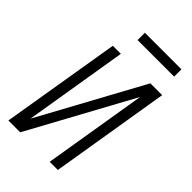

<svg xmlns="http://www.w3.org/2000/svg" viewBox="-269 -1017 1114 1114"><g transform="rotate(45 288.0 -460.0)"><path d="M29 0H126L473 -637L368 0H435L556 -735H459L112 -98L217 -735H151ZM229 -860H529V-920H229Z"/></g></svg>

Font: Iosevka Sparkle Light Oblique
Style: Regular
Weight: 300
Italic angle: -9°
Designer: Belleve Invis
Foundry: Belleve Invis
Version: Version 4.5.0; ttfautohint (v1.8.3)